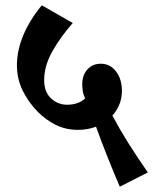

<svg xmlns="http://www.w3.org/2000/svg" viewBox="-20 -662 579 726"><path d="M275 -171Q229 -171 191.5 -189.5Q154 -208 123 -239Q86 -277 65 -321Q44 -365 44 -415Q44 -471 68 -528.5Q92 -586 138 -642L255 -575Q207 -520 177 -466Q147 -412 147 -359Q147 -314 173 -290Q199 -266 234 -266Q276 -266 302 -290Q295 -304 293 -317.5Q291 -331 291 -343Q291 -378 310.5 -399.5Q330 -421 361 -421Q397 -421 419 -391.5Q441 -362 441 -319Q441 -265 405 -225Q432 -174 464 -123Q496 -72 539 -10L433 44Q411 -7 386.5 -68.5Q362 -130 343 -183Q312 -171 275 -171Z"/></svg>

Font: Noto Serif Devanagari SemiCondensed
Style: Bold
Weight: 700
Width: 4
Designer: Universal Thirst, Indian Type Foundry and the Monotype Design Team
Foundry: Monotype Imaging Inc.
Version: Version 2.004; ttfautohint (v1.8.4.7-5d5b)